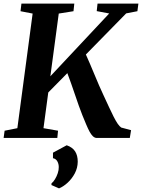

<svg xmlns="http://www.w3.org/2000/svg" viewBox="-27 -763 786 1062"><path d="M-7 0 -1.5 -40 69 -54 153.5 -688 86.5 -701 91.5 -743H384L379.5 -701L298 -688L251.5 -341L577 -688.5L508 -701.5L512.5 -743H738.5L733 -701L671 -689L448 -461.5Q458 -440 470.2 -411Q482.5 -382 495.5 -350.8Q508.5 -319.5 521.2 -290Q534 -260.5 544.5 -238.5Q562 -201 576 -170.5Q590 -140 602 -116.5Q614 -93 624.2 -78.2Q634.5 -63.5 643.5 -57.5L698 -43L691 0H506Q495.5 -1 486.2 -10Q477 -19 468.2 -35.2Q459.5 -51.5 449.8 -74.5Q440 -97.5 428.5 -126Q419 -149 408.8 -178.5Q398.5 -208 387.5 -240.2Q376.5 -272.5 365.8 -303Q355 -333.5 345.5 -358.5L240 -251.5L213.5 -54L294 -40L290 0ZM257.5 260.5 258 251Q268 243.5 277.2 228.2Q286.5 213 292.5 195Q298.5 177 298 161Q298 143.5 290 129.2Q282 115 266 112V81.5L342 40.5Q374.5 52 388.8 74.8Q403 97.5 403 131.5Q402.5 166 386.8 195.8Q371 225.5 347.5 247.2Q324 269 299.5 279Z"/></svg>

Font: Merriweather 48pt
Style: Bold Italic
Weight: 700
Italic angle: -7.8°
Version: Version 2.101